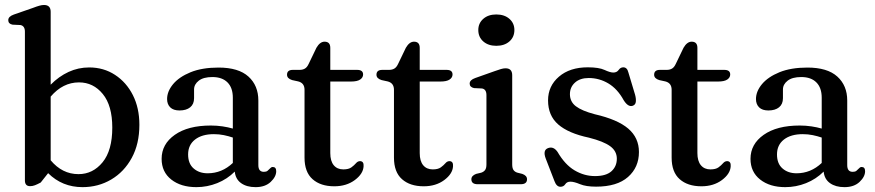

<svg xmlns="http://www.w3.org/2000/svg" viewBox="-20 -758 3602 790"><path d="M188.5 -709.5V-409.5Q222 -443.5 262 -462Q302 -480.5 347 -480.5Q406.5 -480.5 453.2 -450Q500 -419.5 526.8 -366.5Q553.5 -313.5 553.5 -244.5Q553.5 -166 522.2 -108.5Q491 -51 437.8 -19.5Q384.5 12 319.5 12Q236 12 178 -45.5L147.5 -7Q133.5 0.5 123.8 4.2Q114 8 104 8Q82.5 8 82.5 -15.5V-627.5Q82.5 -651.5 64 -655L31.5 -656.5Q14 -660 14 -675Q14 -690 36.5 -698L115.5 -725.5Q131 -731.5 141.8 -734.5Q152.5 -737.5 161 -737.5Q188.5 -737.5 188.5 -709.5ZM305 -419Q238.5 -419 188.5 -360.5V-98.5Q236 -41.5 303 -41.5Q362 -41.5 402 -90.2Q442 -139 442 -233Q442 -323.5 403 -371.2Q364 -419 305 -419Z M645 -104.5Q645 -165 699.2 -203.2Q753.5 -241.5 847.5 -241.5Q872.5 -241.5 895.8 -238Q919 -234.5 938 -229V-356Q938 -397 916 -419Q894 -441 854 -441Q817 -441 797.8 -426Q778.5 -411 778.5 -390V-354Q778.5 -329.5 762.5 -316.5Q746.5 -303.5 718.5 -303.5Q693.5 -303.5 680.5 -316.2Q667.5 -329 667.5 -350.5Q667.5 -382 692.2 -411.8Q717 -441.5 764.2 -460.8Q811.5 -480 879 -480Q961.5 -480 1002.2 -443Q1043 -406 1043 -344.5V-78.5Q1043 -51 1065.5 -51Q1075.5 -51 1080.5 -55Q1085.5 -59 1089 -63Q1092 -66 1095 -68.5Q1098 -71 1102 -71Q1116.5 -71 1116.5 -53.5Q1116.5 -31 1093.8 -9.5Q1071 12 1031.5 12Q995 12 972 -4.5Q949 -21 946 -52Q915 -21 873.8 -4.5Q832.5 12 788 12Q724.5 12 684.8 -19.2Q645 -50.5 645 -104.5ZM754 -122.5Q754 -84.5 776.8 -64.8Q799.5 -45 834.5 -45Q893 -45 938 -87.5V-192Q920.5 -198 901 -202Q881.5 -206 860 -206Q811 -206 782.5 -183.8Q754 -161.5 754 -122.5Z M1207 -423 1182 -428.5Q1161 -435 1161 -450.5Q1161 -470.5 1185 -470.5H1212.5Q1225.5 -470.5 1234.5 -475.8Q1243.5 -481 1250 -495L1282 -561.5Q1296.5 -586.5 1315.5 -586.5Q1339 -586.5 1339 -561V-470.5H1449.5Q1474 -470.5 1474 -451.5Q1474 -439 1462 -430.8Q1450 -422.5 1423.5 -422.5H1339V-128Q1339 -95.5 1353.2 -78.2Q1367.5 -61 1392.5 -61Q1414.5 -61 1426 -69.5Q1437.5 -78 1444.8 -86.5Q1452 -95 1461.5 -95Q1477.5 -94.5 1476 -74Q1474.5 -43 1440 -17.2Q1405.5 8.5 1355.5 8.5Q1299 8.5 1266 -20.8Q1233 -50 1233 -109.5V-388.5Q1233 -416.5 1207 -423Z M1575 -423 1550 -428.5Q1529 -435 1529 -450.5Q1529 -470.5 1553 -470.5H1580.5Q1593.5 -470.5 1602.5 -475.8Q1611.5 -481 1618 -495L1650 -561.5Q1664.5 -586.5 1683.5 -586.5Q1707 -586.5 1707 -561V-470.5H1817.5Q1842 -470.5 1842 -451.5Q1842 -439 1830 -430.8Q1818 -422.5 1791.5 -422.5H1707V-128Q1707 -95.5 1721.2 -78.2Q1735.5 -61 1760.5 -61Q1782.5 -61 1794 -69.5Q1805.5 -78 1812.8 -86.5Q1820 -95 1829.5 -95Q1845.5 -94.5 1844 -74Q1842.5 -43 1808 -17.2Q1773.5 8.5 1723.5 8.5Q1667 8.5 1634 -20.8Q1601 -50 1601 -109.5V-388.5Q1601 -416.5 1575 -423Z M2022 -569.5Q1989 -569.5 1968.5 -587.5Q1948 -605.5 1948 -634.5Q1948 -662.5 1968.5 -680.5Q1989 -698.5 2022 -698.5Q2055.5 -698.5 2076 -680.5Q2096.5 -662.5 2096.5 -634.5Q2096.5 -605.5 2076 -587.5Q2055.5 -569.5 2022 -569.5ZM2087.5 -448.5V-81.5Q2087.5 -66 2093 -58.2Q2098.5 -50.5 2109 -47.5L2129 -42.5Q2148.5 -35.5 2148.5 -20.5Q2148.5 0 2122.5 0H1945.5Q1919.5 0 1919.5 -20.5Q1919.5 -35 1939 -42.5L1960 -47.5Q1970.5 -51 1976 -58.5Q1981.5 -66 1981.5 -81.5V-366.5Q1981.5 -391 1963 -394L1930.5 -395.5Q1912.5 -399.5 1912.5 -414Q1912.5 -429 1935.5 -437L2014.5 -465Q2030 -470.5 2040.8 -473.8Q2051.5 -477 2060 -477Q2087.5 -477 2087.5 -448.5Z M2402.5 -437Q2366.5 -437 2345.8 -418.2Q2325 -399.5 2325 -370.5Q2325 -339.5 2349.5 -320.8Q2374 -302 2427 -288Q2521 -266.5 2565 -228.8Q2609 -191 2609 -132.5Q2609 -69.5 2564 -29.8Q2519 10 2432.5 10Q2391 10 2366.5 -0.2Q2342 -10.5 2327 -10.5Q2312.5 -10.5 2305.8 0Q2299 10.5 2286 10.5Q2270 10.5 2261.5 -12.5L2225.5 -105.5Q2212 -141 2236 -149Q2257.5 -156.5 2274 -133Q2304.5 -80.5 2344.2 -57Q2384 -33.5 2428 -33.5Q2474 -33.5 2496 -53.5Q2518 -73.5 2518 -105Q2518 -136.5 2490.5 -156.5Q2463 -176.5 2403.5 -191.5Q2318.5 -209.5 2276.8 -246Q2235 -282.5 2235 -345Q2235 -404 2279.8 -442.5Q2324.5 -481 2398.5 -481Q2444.5 -481 2467.5 -470.2Q2490.5 -459.5 2503.5 -459.5Q2518 -459.5 2525.5 -470.2Q2533 -481 2544.5 -481Q2560.5 -481 2565.5 -460L2593 -368.5Q2597.5 -352.5 2596.2 -339.5Q2595 -326.5 2582.5 -322.5Q2564 -317 2546 -346Q2520.5 -392.5 2483 -414.8Q2445.5 -437 2402.5 -437Z M2717.5 -423 2692.5 -428.5Q2671.5 -435 2671.5 -450.5Q2671.5 -470.5 2695.5 -470.5H2723Q2736 -470.5 2745 -475.8Q2754 -481 2760.5 -495L2792.5 -561.5Q2807 -586.5 2826 -586.5Q2849.5 -586.5 2849.5 -561V-470.5H2960Q2984.5 -470.5 2984.5 -451.5Q2984.5 -439 2972.5 -430.8Q2960.5 -422.5 2934 -422.5H2849.5V-128Q2849.5 -95.5 2863.8 -78.2Q2878 -61 2903 -61Q2925 -61 2936.5 -69.5Q2948 -78 2955.2 -86.5Q2962.5 -95 2972 -95Q2988 -94.5 2986.5 -74Q2985 -43 2950.5 -17.2Q2916 8.5 2866 8.5Q2809.5 8.5 2776.5 -20.8Q2743.5 -50 2743.5 -109.5V-388.5Q2743.5 -416.5 2717.5 -423Z M3068 -104.5Q3068 -165 3122.2 -203.2Q3176.5 -241.5 3270.5 -241.5Q3295.5 -241.5 3318.8 -238Q3342 -234.5 3361 -229V-356Q3361 -397 3339 -419Q3317 -441 3277 -441Q3240 -441 3220.8 -426Q3201.5 -411 3201.5 -390V-354Q3201.5 -329.5 3185.5 -316.5Q3169.5 -303.5 3141.5 -303.5Q3116.5 -303.5 3103.5 -316.2Q3090.5 -329 3090.5 -350.5Q3090.5 -382 3115.2 -411.8Q3140 -441.5 3187.2 -460.8Q3234.5 -480 3302 -480Q3384.5 -480 3425.2 -443Q3466 -406 3466 -344.5V-78.5Q3466 -51 3488.5 -51Q3498.5 -51 3503.5 -55Q3508.5 -59 3512 -63Q3515 -66 3518 -68.5Q3521 -71 3525 -71Q3539.5 -71 3539.5 -53.5Q3539.5 -31 3516.8 -9.5Q3494 12 3454.5 12Q3418 12 3395 -4.5Q3372 -21 3369 -52Q3338 -21 3296.8 -4.5Q3255.5 12 3211 12Q3147.5 12 3107.8 -19.2Q3068 -50.5 3068 -104.5ZM3177 -122.5Q3177 -84.5 3199.8 -64.8Q3222.5 -45 3257.5 -45Q3316 -45 3361 -87.5V-192Q3343.5 -198 3324 -202Q3304.5 -206 3283 -206Q3234 -206 3205.5 -183.8Q3177 -161.5 3177 -122.5Z"/></svg>

Font: Fraunces 9pt S050
Style: Regular
Weight: 400
Version: Version 1.000; ttfautohint (v1.8.3)